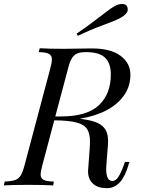

<svg xmlns="http://www.w3.org/2000/svg" viewBox="-53 -957 737 991"><path d="M263.2 -356Q397.9 -356.4 458.5 -415Q519 -473.6 519 -571.8Q519 -631.3 488.8 -659.7Q458.5 -688 392.1 -688Q361.3 -688 344.7 -680.7Q328.1 -673.3 317.4 -655.3Q306.6 -637.2 297.9 -602.1L232.4 -356ZM587.9 -465.8Q521.5 -371.1 358.9 -344.2Q424.3 -335.9 452.1 -321.8Q480.5 -307.6 492.7 -285.6Q504.9 -263.7 504.9 -228Q504.9 -221.7 503.9 -207L496.1 -105Q495.1 -91.3 495.1 -84.5Q495.1 -22.9 526.9 -22.9Q543.9 -22.9 557.6 -43.5Q571.3 -64 586.9 -106.9L591.8 -121.1H615.2L610.8 -107.9Q576.2 14.2 500 14.2Q461.9 13.7 441.9 2Q401.4 -21.5 401.4 -73.2L410.2 -193.8Q411.6 -210.4 411.6 -225.1Q411.6 -267.6 396.5 -291Q381.3 -314.5 341.8 -324.7Q302.2 -335.4 227.1 -335.9L166 -106Q156.7 -71.3 156.7 -54.2Q157.2 -37.1 171.9 -28.8Q186.5 -20.5 225.1 -20L221.2 0Q174.3 -2.9 91.8 -2.9Q9.3 -2.9 -33.2 0L-28.8 -20Q7.8 -21.5 25.4 -27.8Q43 -34.2 53.7 -51.3Q64.5 -68.4 74.2 -106L206.1 -602.1Q214.8 -633.8 214.8 -651.9Q214.8 -669.9 199.7 -678.7Q184.6 -687.5 147 -688L151.9 -708Q192.9 -705.1 274.9 -705.1L420.9 -707Q518.6 -707 569.3 -668.9Q620.1 -630.9 620.1 -571.3Q620.1 -511.7 587.9 -465.8ZM577.1 -936.5Q606.4 -936.5 606.4 -906.7Q606.4 -885.7 566.4 -863.3Q546.9 -852.5 477.5 -826.7Q408.2 -801.3 349.1 -772L342.3 -783.2Q400.4 -822.3 458 -867.2Q515.6 -912.1 536.1 -923.8Q556.6 -936.5 577.1 -936.5Z"/></svg>

Font: PlayfairDisplaySC-Italic
Style: Italic
Weight: 400
Italic angle: -14°
Designer: Claus Eggers Sørensen
Foundry: Claus Eggers Sørensen
Version: Version 1.004;PS 001.004;hotconv 1.0.70;makeotf.lib2.5.58329